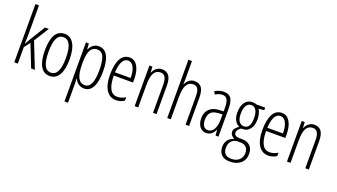

<svg xmlns="http://www.w3.org/2000/svg" viewBox="-77 -1436 4134 2353"><g transform="rotate(20 1990.5 -260.0)"><path d="M118.2 -262.2 147.9 -315.9 278.8 -529.8H329.1L207 -335L339.8 0H291L175.8 -292L117.2 -214.8V0H70.8V-759.8H117.2V-351.1L113.8 -262.2Z M421.4 -266.1Q421.4 -151.9 448.7 -92.8Q475.6 -34.2 534.2 -34.2Q647.9 -34.2 647.9 -266.1Q647.9 -496.1 534.2 -496.1Q474.6 -496.1 448.2 -438.5Q421.4 -379.4 421.4 -266.1ZM696.3 -266.1Q696.3 -131.8 654.3 -61.5Q611.8 9.8 533.2 9.8Q455.1 9.8 414.1 -61.5Q373 -132.8 373 -266.1Q373 -540 535.2 -540Q611.3 -540 653.8 -468.3Q696.3 -396.5 696.3 -266.1Z M974.1 -496.1Q916 -496.1 887.7 -444.8Q859.4 -394 859.4 -284.2V-269Q859.4 -147 888.2 -89.4Q917 -32.2 976.1 -32.2Q1030.8 -32.2 1057.1 -88.9Q1084 -147 1084 -266.1Q1084 -380.9 1059.1 -438.5Q1034.2 -496.1 974.1 -496.1ZM983.4 9.8Q943.8 9.8 910.2 -12.7Q877 -34.7 860.4 -73.2H856L859.4 -15.1V240.2H813V-529.8H851.1L856 -457H860.4Q880.4 -498 910.2 -518.6Q941.4 -540 977.1 -540Q1132.3 -540 1132.3 -266.1Q1132.3 -133.8 1094.2 -62Q1056.2 9.8 983.4 9.8Z M1378.4 -498Q1282.7 -498 1273.4 -307.1H1477.1Q1477.1 -394.5 1450.7 -446.3Q1424.3 -498 1378.4 -498ZM1399.4 9.8Q1315.4 9.8 1270.5 -61.5Q1225.1 -133.3 1225.1 -261.2Q1225.1 -396.5 1265.6 -468.8Q1305.7 -540 1381.3 -540Q1447.8 -540 1485.4 -477.5Q1523.4 -414.6 1523.4 -308.1V-265.1H1272.5Q1272.9 -150.4 1305.2 -91.8Q1336.4 -34.2 1401.4 -34.2Q1451.7 -34.2 1506.3 -66.9V-22Q1455.6 9.8 1399.4 9.8Z M1880.4 0V-365.2Q1880.4 -497.1 1802.2 -497.1Q1742.7 -497.1 1714.8 -447.8Q1687.5 -399.4 1687.5 -291V0H1641.1V-529.8H1680.2L1684.1 -456.1H1688.5Q1705.6 -496.6 1736.3 -518.1Q1767.6 -540 1803.2 -540Q1864.7 -540 1895.5 -499Q1926.3 -458 1926.3 -366.2V0Z M2305.2 0V-365.2Q2305.2 -437.5 2286.6 -466.8Q2267.6 -497.1 2225.1 -497.1Q2169.4 -497.1 2140.6 -447.3Q2112.3 -397.9 2112.3 -290V0H2065.9V-759.8H2112.3V-513.2Q2112.3 -477.1 2110.4 -457H2114.3Q2129.9 -496.6 2161.1 -518.6Q2191.9 -540 2227.1 -540Q2293.9 -540 2322.8 -496.1Q2351.1 -452.6 2351.1 -365.2V0Z M2583 -29.8Q2632.3 -29.8 2660.2 -79.1Q2688 -127.9 2688 -217.8V-272.9L2632.8 -270Q2567.9 -266.1 2538.1 -234.9Q2506.8 -202.1 2506.8 -141.1Q2506.8 -84 2527.3 -56.6Q2547.9 -29.8 2583 -29.8ZM2695.8 0 2689.9 -74.2H2688Q2649.9 9.8 2572.8 9.8Q2521.5 9.8 2489.7 -31.7Q2458 -73.2 2458 -142.1Q2458 -218.3 2503.4 -262.2Q2549.3 -306.6 2630.9 -310.1L2688 -313V-356.9Q2688 -430.7 2669.4 -464.8Q2650.9 -499 2607.9 -499Q2562.5 -499 2515.1 -469.2L2495.1 -505.9Q2549.8 -540 2610.8 -540Q2676.8 -540 2705.1 -499Q2733.9 -457.5 2733.9 -360.8V0Z M2894.5 -356.9Q2894.5 -291.5 2918.5 -258.3Q2942.4 -225.1 2981.9 -225.1Q3066.9 -225.1 3066.9 -361.8Q3066.9 -427.7 3044.9 -464.8Q3022.9 -502 2981.9 -502Q2939.5 -502 2917 -463.9Q2894.5 -426.3 2894.5 -356.9ZM2865.7 95.2Q2865.7 146 2891.6 173.8Q2918 202.1 2970.7 202.1Q3036.6 202.1 3074.2 168Q3112.8 133.3 3112.8 74.2Q3112.8 26.9 3086.4 0.5Q3060.1 -25.9 3010.7 -25.9H2976.6Q2928.7 -25.9 2897 7.8Q2865.7 41 2865.7 95.2ZM3150.9 -529.8V-497.1L3078.6 -488.8Q3092.8 -470.7 3102.5 -434.1Q3111.8 -399.9 3111.8 -361.8Q3111.8 -284.2 3076.7 -236.8Q3041.5 -189 2984.9 -189H2973.1L2962.9 -189.9Q2937.5 -171.9 2925.8 -156.7Q2912.6 -139.6 2912.6 -118.2Q2912.6 -95.7 2930.2 -83Q2947.3 -70.8 2977.5 -70.8H3010.7Q3082 -70.8 3120.6 -34.2Q3159.7 2.4 3159.7 71.8Q3159.7 149.4 3106.9 194.8Q3054.2 240.2 2968.8 240.2Q2896.5 240.2 2858.4 204.1Q2819.8 167.5 2819.8 99.1Q2819.8 48.8 2845.2 14.2Q2871.6 -22 2924.8 -42Q2899.4 -53.7 2885.3 -71.8Q2870.6 -90.8 2870.6 -117.2Q2870.6 -141.1 2886.2 -159.7Q2902.8 -179.2 2931.6 -200.2Q2890.6 -218.8 2870.1 -260.3Q2849.6 -301.8 2849.6 -357.9Q2849.6 -442.4 2885.3 -491.2Q2920.9 -540 2982.9 -540Q3015.6 -540 3038.6 -529.8Z M3364.7 -498Q3269 -498 3259.8 -307.1H3463.4Q3463.4 -394.5 3437 -446.3Q3410.6 -498 3364.7 -498ZM3385.7 9.8Q3301.8 9.8 3256.8 -61.5Q3211.4 -133.3 3211.4 -261.2Q3211.4 -396.5 3252 -468.8Q3292 -540 3367.7 -540Q3434.1 -540 3471.7 -477.5Q3509.8 -414.6 3509.8 -308.1V-265.1H3258.8Q3259.3 -150.4 3291.5 -91.8Q3322.8 -34.2 3387.7 -34.2Q3438 -34.2 3492.7 -66.9V-22Q3441.9 9.8 3385.7 9.8Z M3866.7 0V-365.2Q3866.7 -497.1 3788.6 -497.1Q3729 -497.1 3701.2 -447.8Q3673.8 -399.4 3673.8 -291V0H3627.4V-529.8H3666.5L3670.4 -456.1H3674.8Q3691.9 -496.6 3722.7 -518.1Q3753.9 -540 3789.6 -540Q3851.1 -540 3881.8 -499Q3912.6 -458 3912.6 -366.2V0Z"/></g></svg>

Font: Germano
Style: Regular
Weight: 300
Width: 3
Foundry: Ascender Corporation
Version: Version 1.10; ttfautohint (v1.5)